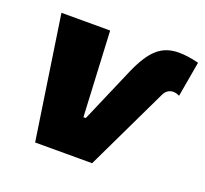

<svg xmlns="http://www.w3.org/2000/svg" viewBox="-98 -647 816 763"><g transform="rotate(20 310.5 -265.5)"><path d="M529 -349C538 -369 553 -377 569 -377C578 -377 587 -374 595 -370L621 -519C590 -527 561 -531 537 -531C463 -531 421 -492 377 -392L277 -160H267L249 -520H43L121 0H362Z"/></g></svg>

Font: Fixel Display Black
Style: Italic
Weight: 900
Italic angle: -10°
Designer: AlfaBravo + MacPaw
Foundry: Kyrylo Tkachov, Marchela Mozhyna, Serhii Makarenko, Maria Weinstein, Zakhar Kryvoshyya
Version: Version 1.210;Glyphs 3.2 (3217)